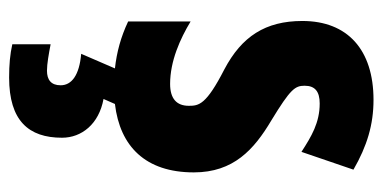

<svg xmlns="http://www.w3.org/2000/svg" viewBox="-229 -370 839 421"><g transform="rotate(90 190.5 -159.5)"><path d="M282 124C282 81 252 43 197 33L208 8C301 -3 358 -59 358 -165C358 -252 308 -297 244 -335C175 -377 168 -387 168 -408C168 -431 181 -441 207 -441C249 -441 279 -423 313 -401L352 -515C300 -545 253 -559 199 -559C89 -559 26 -502 26 -403C26 -322 60 -270 132 -232C210 -192 212 -176 212 -154C212 -127 196 -113 164 -113C114 -113 65 -135 27 -158V-21C61 -5 94 4 130 8L98 82C145 86 167 103 167 127C167 148 155 157 135 157C120 157 98 153 77 149V233C99 238 122 240 150 240C245 240 282 197 282 124Z"/></g></svg>

Font: Noto Sans Gurmukhi UI ExtraCondensed ExtraBold
Style: Regular
Weight: 800
Width: 2
Designer: Jelle Bosma - Monotype Design Team
Foundry: Monotype Imaging Inc.
Version: Version 2.004